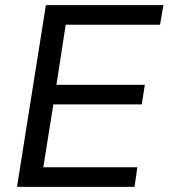

<svg xmlns="http://www.w3.org/2000/svg" viewBox="-20 -725 654 745"><path d="M46 0 158 -705H614L601 -629H235L199 -396H542L530 -320H187L148 -76H513L502 0Z"/></svg>

Font: Mulish Medium
Style: Italic
Weight: 500
Italic angle: -9°
Designer: Vernon Adams
Foundry: Vernon Adams
Version: Version 3.603; ttfautohint (v1.8.3)